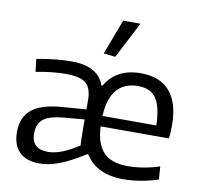

<svg xmlns="http://www.w3.org/2000/svg" viewBox="-87 -894 1047 997"><g transform="rotate(10 436.5 -395.5)"><path d="M413 -616 483 -801H574L475 -609ZM627 10Q484 10 426 -85L420 -86Q380 -61 347 -43.5Q314 -26 285.5 -15.5Q257 -5 232 0Q207 5 183 5Q113 5 76.5 -31.5Q40 -68 40 -137Q40 -214 89.5 -255Q139 -296 245 -304L375 -314V-361Q375 -426 344.5 -451.5Q314 -477 239 -477Q204 -477 165 -473Q126 -469 81 -460L73 -527Q127 -537 170.5 -541.5Q214 -546 257 -546Q397 -546 430 -450H436Q463 -498 509.5 -523Q556 -548 622 -548Q723 -548 775 -487.5Q827 -427 827 -310Q827 -286 826 -269.5Q825 -253 822 -240H463Q467 -148 509 -104.5Q551 -61 636 -61Q675 -61 718 -68Q761 -75 804 -89L809 -21Q768 -7 719.5 1.5Q671 10 627 10ZM216 -62Q251 -62 291.5 -78Q332 -94 378 -125Q377 -128 376.5 -148Q376 -168 375.5 -192Q375 -216 375 -236.5Q375 -257 375 -261L269 -252Q191 -245 160 -220Q129 -195 129 -144Q129 -62 216 -62ZM747 -295Q744 -394 714.5 -437Q685 -480 620 -480Q472 -480 463 -295Z"/></g></svg>

Font: Encode Sans Normal
Style: Regular
Weight: 400
Designer: Pablo Impallari, Andres Torresi
Foundry: Pablo Impallari, Andres Torresi
Version: Version 1.000; ttfautohint (v1.00) -l 8 -r 50 -G 200 -x 14 -